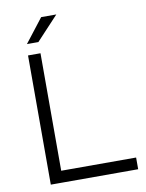

<svg xmlns="http://www.w3.org/2000/svg" viewBox="-95 -941 766 1007"><g transform="rotate(-10 288.5 -437.0)"><path d="M92.6 -688H159V0H92.6ZM113 0V-62.3H557.9V0ZM195.3 -874H276L158.2 -747.7Q158.2 -747.7 152.2 -747.7Q146.2 -747.7 137.2 -747.7Q128.1 -747.7 118.7 -747.7Q109.3 -747.7 103.3 -747.7Q97.3 -747.7 97.3 -747.7Z"/></g></svg>

Font: Roundo Variable
Style: Regular
Weight: 200
Designer: Shiva Nallaperumal
Foundry: Indian Type Foundry
Version: Version 2.000